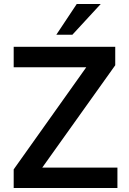

<svg xmlns="http://www.w3.org/2000/svg" viewBox="-20 -948 648 968"><path d="M193 -103H572V0H49V-94L415 -609H49V-712H561V-619ZM345 -773H264L367 -928H488Z"/></svg>

Font: PRinguin Sans
Style: Bold
Weight: 700
Designer: Vernon Adams
Foundry: Vernon Adams
Version: ""